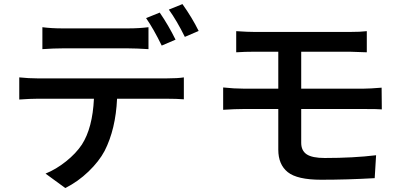

<svg xmlns="http://www.w3.org/2000/svg" viewBox="-20 -862 1993 949"><path d="M189.5 -727.5Q234.4 -721.7 287.1 -721.7H614.3Q667 -721.7 713.9 -727.5V-619.1Q651.4 -623 614.3 -623H288.1Q246.1 -623 189.5 -619.1ZM75.2 -370.1V-479.5Q122.1 -474.6 165 -474.6H804.7Q858.4 -474.6 888.7 -479.5V-371.1Q853.5 -374 804.7 -374H558.6Q551.8 -223.6 497.1 -116.2Q469.7 -64.5 417.5 -14.2Q365.2 36.1 302.7 67.4L205.1 -3.9Q257.8 -25.4 306.6 -64.5Q355.5 -103.5 384.8 -147.5Q437.5 -229.5 444.3 -374H165Q129.9 -374 75.2 -370.1ZM702.1 -772.5 769.5 -799.8Q812.5 -737.3 847.7 -666L779.3 -636.7Q739.3 -718.8 702.1 -772.5ZM814.5 -814.5 881.8 -841.8Q929.7 -774.4 961.9 -709L893.6 -679.7Q853.5 -760.7 814.5 -814.5Z M1147.5 -708Q1204.1 -704.1 1240.2 -704.1H1708Q1762.7 -704.1 1793 -708V-603.5Q1716.8 -606.4 1708 -606.4H1468.8V-423.8H1777.3Q1807.6 -423.8 1866.2 -428.7L1867.2 -321.3Q1850.6 -323.2 1779.3 -323.2H1468.8V-156.2Q1468.8 -117.2 1496.1 -99.1Q1523.4 -81.1 1585 -81.1Q1726.6 -81.1 1838.9 -94.7L1832 18.6Q1695.3 26.4 1567.4 26.4Q1449.2 26.4 1402.3 -11.2Q1355.5 -48.8 1355.5 -122.1V-323.2H1184.6Q1141.6 -323.2 1083 -319.3V-429.7Q1137.7 -423.8 1184.6 -423.8H1355.5V-606.4H1240.2Q1189.5 -606.4 1147.5 -603.5Z"/></svg>

Font: Min Sans SemiBold
Style: Regular
Weight: 600
Designer: Jinseong-Kim, NotoSansCJK, Nunito
Foundry: Jinseong-Kim
Version: Version 1.400;Glyphs 3.1.2 (3151)